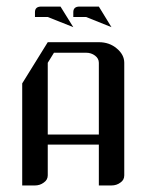

<svg xmlns="http://www.w3.org/2000/svg" viewBox="-20 -567 448 587"><path d="M47.9 0V-312L126 -438H282.2Q314.5 -438 336.9 -418.9Q359.9 -399.9 359.9 -375V-30.8Q359.9 -16.6 348.1 -8.8Q336.4 0 320.8 0H282.2V-125H126V-30.8Q126 -17.1 113.8 -8.8Q102.1 0 86.9 0ZM126 -155.8H282.2V-375Q282.2 -388.2 270.5 -397Q258.8 -405.8 243.2 -405.8H145L126 -375ZM204.1 -515.1V-529.8Q204.1 -546.9 223.1 -546.9H282.2L320.8 -483.9L243.2 -515.1ZM86.9 -515.1V-529.8Q86.9 -546.9 106 -546.9H165L204.1 -483.9L126 -515.1Z"/></svg>

Font: Hhenum
Style: Regular
Weight: 400
Designer: T. Christopher White
Version: Version 1.0